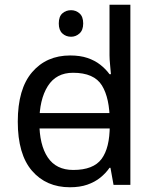

<svg xmlns="http://www.w3.org/2000/svg" viewBox="-20 -780 655 810"><path d="M280 -737Q300 -737 315.5 -723.5Q331 -710 331 -681Q331 -653 315.5 -639Q300 -625 280 -625Q258 -625 243 -639Q228 -653 228 -681Q228 -710 243 -723.5Q258 -737 280 -737ZM104 -238V-303H480V-238ZM275 10Q175 10 115 -59.5Q55 -129 55 -267Q55 -405 115.5 -475.5Q176 -546 276 -546Q318 -546 349 -535.5Q380 -525 403 -507Q426 -489 442 -467H448Q447 -480 444.5 -505.5Q442 -531 442 -546V-760H530V0H459L446 -72H442Q426 -49 403 -30.5Q380 -12 348.5 -1Q317 10 275 10ZM289 -63Q374 -63 408.5 -109.5Q443 -156 443 -250V-266Q443 -366 410 -419.5Q377 -473 288 -473Q217 -473 181.5 -416.5Q146 -360 146 -265Q146 -169 181.5 -116Q217 -63 289 -63Z"/></svg>

Font: ltamil25
Style: Book
Weight: 400
Designer: Jelle Bosma - Monotype Design Team
Foundry: Monotype Imaging Inc.
Version: Version 2.003